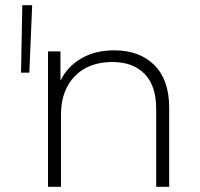

<svg xmlns="http://www.w3.org/2000/svg" viewBox="-20 -720 772 740"><path d="M66 -700 61 -440H93L104 -700ZM575 -469C537 -507 485.3 -526 420 -526C371.3 -526 329.2 -515.7 293.5 -495C257.8 -474.3 231 -445.7 213 -409V-522H165V0H215V-278C215 -340 232.7 -389.3 268 -426C303.3 -462.7 351.7 -481 413 -481C466.3 -481 507.8 -465.7 537.5 -435C567.2 -404.3 582 -359.7 582 -301V0H632V-305C632 -376.3 613 -431 575 -469Z"/></svg>

Font: Montserrat Custom ExtraLight
Style: Regular
Weight: 300
Designer: Julieta Ulanovsky
Foundry: Julieta Ulanovsky
Version: Version 7.200